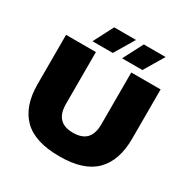

<svg xmlns="http://www.w3.org/2000/svg" viewBox="-209 -1133 1296 1326"><g transform="rotate(30 439.0 -470.5)"><path d="M62 -347V-740H300V-328Q300 -251.5 335 -214.8Q370 -178 441 -178Q512 -178 547 -214.8Q582 -251.5 582 -328V-740H816V-347Q816 -173.5 725.5 -81.8Q635 10 441 10Q244 10 153 -81.5Q62 -173 62 -347ZM242 -793 324 -951H498L404 -793ZM478 -793 560 -951H734L640 -793Z"/></g></svg>

Font: Encode Sans Expanded Black
Style: Regular
Weight: 900
Width: 7
Designer: Multiple Designers
Foundry: Impallari Type
Version: Version 2.000